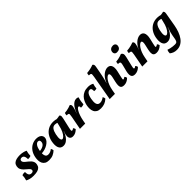

<svg xmlns="http://www.w3.org/2000/svg" viewBox="254 -2097 3732 3732"><g transform="rotate(-45 2120.0 -231.0)"><path d="M259.6 -467Q301.8 -467 344.7 -457.2Q387.5 -447.4 414.7 -432.4Q397.2 -377.7 395.7 -308.2Q378.9 -300.6 359.1 -298.1Q339.3 -295.5 319 -297.1Q318 -351.9 301.3 -379.4Q284.5 -406.9 250.5 -406.9Q229.9 -406.9 217 -398.8Q204.1 -390.7 200.6 -373.7Q196.1 -352.7 208.2 -334.3Q220.2 -315.8 242.1 -298.1Q263.9 -280.3 288.2 -261.1Q312.5 -241.9 333.4 -219.2Q354.2 -196.5 364.7 -167.5Q375.3 -138.6 367.8 -101.1Q360.3 -60.4 335.6 -36.4Q311 -12.4 269.3 -1.7Q227.6 9 166.2 9Q110.8 9 68.3 -2.5Q25.7 -13.9 0 -30.5Q10.1 -61 14.9 -91.6Q19.7 -122.3 20.7 -154.1Q55.2 -167.2 98.5 -163.1Q98 -111 115 -82.4Q132 -53.7 172.7 -53.7Q195.9 -53.7 208.5 -62.9Q221.1 -72 224 -85.8Q229 -108.2 211.7 -128.6Q194.4 -149 166.8 -171Q139.2 -192.9 112.6 -219.1Q86 -245.3 70.7 -278.8Q55.4 -312.3 63.9 -356.8Q71.9 -397.6 97.8 -421.6Q123.6 -445.7 165.1 -456.3Q206.5 -467 259.6 -467Z M596.6 9Q540.6 9 506.4 -11.2Q472.2 -31.4 456 -65.7Q439.7 -100 438.1 -142Q436.5 -184.1 445 -227.8Q460.5 -304.5 499.1 -357.9Q537.7 -411.4 592.3 -439.2Q647 -467 709.7 -467Q760.7 -467 792.9 -450.2Q825 -433.5 837.9 -405.9Q850.9 -378.3 844.4 -345.6Q838.4 -315.7 814.5 -287.7Q790.6 -259.6 754.1 -237.3Q717.5 -214.9 671.4 -201.4Q625.3 -187.8 574.5 -186.8L577.5 -244.7Q640.3 -247.1 684.8 -271.6Q729.4 -296 737.8 -337.8Q743.8 -368.8 733.3 -386.9Q722.8 -405 696.3 -405Q666.4 -405 637.9 -369.3Q609.5 -333.7 596.1 -256.7Q587.5 -212 588.3 -171.6Q589 -131.1 606.3 -106.2Q623.6 -81.3 664.2 -81.3Q692.9 -81.3 720.5 -92.7Q748.1 -104.1 771 -124.2Q780.5 -111.9 785 -98.6Q789.5 -85.4 789.9 -67.5Q751.1 -31.3 705.5 -11.1Q659.9 9 596.6 9Z M1346.3 -467Q1356.5 -460.3 1362.1 -450.2Q1367.6 -440.1 1367.7 -422.7Q1367.8 -405.3 1360.9 -375.2L1313.5 -166.3Q1302 -113.4 1303 -98.2Q1304 -83 1318.4 -83Q1327.8 -83 1337.5 -87.9Q1347.1 -92.8 1361.4 -104.6Q1369.9 -96.1 1377.1 -82.3Q1384.2 -68.5 1386.7 -55.3Q1357.5 -25.3 1323.8 -8.1Q1290.1 9 1249.8 9Q1219.7 9 1202.1 -2.6Q1184.4 -14.3 1176.2 -32.9Q1168.1 -51.6 1168 -73.6Q1167.8 -95.6 1172.3 -116.2Q1175.2 -128.8 1179.6 -142.7Q1184 -156.6 1189.7 -171.3Q1195.4 -186 1201 -199.8L1234.4 -368.5L1195.6 -451.7Q1238.2 -451.3 1276.1 -454.8Q1313.9 -458.3 1346.3 -467ZM1271.7 -450.3 1228.1 -390.1Q1215.2 -396.5 1195.6 -400.2Q1176.1 -404 1160.3 -404Q1110.8 -404 1083.1 -362.5Q1055.4 -321 1042 -256.4Q1025.6 -179.2 1033 -139.2Q1040.5 -99.2 1067.9 -99.2Q1085.4 -99.2 1111.4 -123.9Q1137.4 -148.6 1163.5 -201.3Q1189.5 -254 1206.9 -336L1225.9 -416L1263.5 -409L1214.8 -191.3H1194.5Q1173.4 -131.4 1142.4 -86Q1111.5 -40.6 1073.5 -15.8Q1035.6 9 991.5 9Q951.9 9 927.4 -9Q902.8 -27 891.3 -58.8Q879.7 -90.5 879.7 -131.5Q879.7 -172.6 888.6 -217.7Q903 -287.9 939.5 -344.2Q975.9 -400.6 1035.3 -433.8Q1094.7 -467 1175.4 -467Q1203.9 -467 1228.9 -462.2Q1253.9 -457.4 1271.7 -450.3Z M1632.9 -467Q1652 -458.3 1657.1 -441.5Q1662.1 -424.7 1657.6 -397.3Q1653.6 -371.7 1641.8 -334Q1630.1 -296.3 1613.1 -257.9H1614.6L1637.8 -309.6Q1659.3 -355 1685.7 -390.7Q1712.2 -426.5 1743.8 -446.7Q1775.3 -467 1810.6 -467Q1841.2 -467 1863.2 -452.1Q1850.5 -416.3 1842.4 -372.2Q1834.3 -328.1 1832.4 -289.1Q1816.6 -282 1795.5 -278.5Q1774.3 -274.9 1752.6 -276.4Q1755.6 -302 1749.2 -314.3Q1742.8 -326.6 1731.1 -326.6Q1720.6 -326.6 1705.5 -313.1Q1690.4 -299.6 1672.2 -267.8Q1653.6 -236.8 1635.2 -184.2Q1616.9 -131.6 1605.4 -68.6L1592.6 0H1447.9L1500.2 -275.9Q1508.2 -317.1 1508.1 -336.8Q1508.1 -356.6 1494.9 -362.6Q1481.6 -368.7 1449.6 -368.7Q1449.6 -383.3 1451.9 -398.8Q1454.2 -414.3 1459.8 -426Q1488.8 -428 1519.8 -433.5Q1550.7 -438.9 1579.8 -447.9Q1609 -456.9 1632.9 -467Z M2018.5 9Q1961.5 9 1926.6 -11.5Q1891.7 -31.9 1875.5 -67.1Q1859.2 -102.3 1857.9 -145.8Q1856.5 -189.3 1866 -235.4Q1874.9 -278.2 1894.1 -319.4Q1913.3 -360.6 1944.9 -393.9Q1976.6 -427.3 2022.9 -447.1Q2069.3 -467 2133.5 -467Q2168.3 -467 2199.9 -458.6Q2231.4 -450.3 2250.5 -436.7Q2241.5 -410.2 2236 -382.4Q2230.5 -354.7 2229.1 -328.2Q2198.6 -316.1 2160.7 -323.2Q2163.7 -363.8 2153.3 -383.8Q2142.9 -403.9 2115.9 -403.9Q2090.3 -403.9 2070.2 -385.9Q2050.1 -368 2036.6 -335.8Q2023.1 -303.5 2015.6 -261Q2009.5 -227.4 2007.5 -194.9Q2005.5 -162.4 2011.8 -136.3Q2018.1 -110.1 2035.4 -95Q2052.7 -79.8 2084.2 -79.8Q2115.3 -79.8 2143.8 -92.7Q2172.3 -105.6 2194.8 -123.7Q2204.3 -111.4 2208.6 -98.2Q2212.8 -84.9 2213.7 -67.5Q2170.5 -26.5 2123.3 -8.8Q2076.1 9 2018.5 9Z M2265.7 0 2357.1 -519.4Q2364.6 -560.6 2364.1 -580.1Q2363.6 -599.6 2350.3 -605.6Q2337.1 -611.7 2305.1 -611.7Q2304.6 -625.9 2306.9 -641.3Q2309.2 -656.8 2314.7 -669Q2361.9 -672.4 2410.9 -683.1Q2459.8 -693.9 2498.3 -710Q2516.4 -698.2 2522.2 -682.4Q2528 -666.7 2521.9 -633.5Q2508.9 -563 2499.7 -512.5Q2490.4 -462 2482.6 -425.7Q2474.9 -389.5 2468.4 -362.2Q2461.9 -335 2455 -311.6Q2448 -288.3 2440.1 -263.6L2456.5 -263.1L2410 0ZM2667.8 -467Q2692.7 -467 2713.8 -457.2Q2735 -447.3 2748.2 -424.8Q2761.5 -402.2 2764 -364.2Q2766.4 -326.2 2753.5 -270.8L2729.7 -169.2Q2720.7 -128.9 2717.8 -110.7Q2714.8 -92.5 2718.1 -87.5Q2721.4 -82.5 2728.8 -82.5Q2737.2 -82.5 2748.8 -88.6Q2760.3 -94.7 2772.8 -104.6Q2781.9 -96.1 2789 -82.3Q2796.1 -68.5 2798.1 -54.9Q2765.1 -21.9 2729.8 -6.5Q2694.5 9 2658.6 9Q2609.1 9 2589.1 -12.6Q2569.1 -34.2 2569.7 -73Q2570.3 -111.9 2581.8 -162.4L2602.6 -253.2Q2610.9 -288.6 2610.9 -311.2Q2610.9 -333.7 2604.2 -344.5Q2597.5 -355.4 2584.4 -355.4Q2567.5 -355.4 2545.4 -337.9Q2523.3 -320.5 2500.2 -286.5Q2477 -252.6 2457.4 -202.8Q2437.7 -153 2425.7 -88.2L2422.4 -223.7L2464.1 -311Q2478.7 -340.2 2500.5 -368.2Q2522.3 -396.3 2549.3 -418.5Q2576.4 -440.7 2606.8 -453.8Q2637.1 -467 2667.8 -467Z M2957.4 9Q2911.9 9 2890.9 -11.6Q2870 -32.2 2868.4 -68.9Q2866.9 -105.6 2878.4 -154.3L2907.9 -270.1Q2919.3 -313.3 2920.2 -334.5Q2921.1 -355.6 2907.6 -362.2Q2894.1 -368.7 2861.6 -368.7Q2861.2 -383.3 2863.4 -398.6Q2865.7 -413.8 2871.3 -426Q2900.4 -427.5 2930.7 -433.4Q2961 -439.4 2989.1 -448.1Q3017.1 -456.9 3040.1 -467Q3066.4 -454.5 3075 -429Q3083.6 -403.4 3071.3 -351.9L3026.2 -162Q3014.3 -112 3016 -97.7Q3017.7 -83.5 3030.1 -83.5Q3038.1 -83.5 3048.7 -88.4Q3059.3 -93.3 3071.7 -104.6Q3080.7 -97 3088.1 -83Q3095.5 -69 3097 -54.9Q3065.9 -23.3 3029.9 -7.2Q2993.8 9 2957.4 9ZM3013.1 -542Q2978.1 -542 2960.4 -563.7Q2942.6 -585.5 2948.1 -620.3Q2954.1 -655.1 2979.7 -674.2Q3005.3 -693.3 3044.4 -693.3Q3078.8 -693.3 3097.9 -671.4Q3116.9 -649.4 3109.9 -613Q3103.9 -579.7 3079.1 -560.9Q3054.3 -542 3013.1 -542Z M3160.3 0 3212.2 -275.9Q3220.1 -317.1 3219.9 -336.8Q3219.6 -356.6 3206.1 -362.6Q3192.6 -368.7 3160.6 -368.7Q3160.6 -383.3 3162.7 -398.8Q3164.7 -414.3 3170.3 -426Q3199.4 -427.5 3232.9 -433.2Q3266.5 -438.9 3298.4 -447.9Q3330.4 -456.9 3354.3 -467Q3372.4 -459.4 3378.5 -442.9Q3384.5 -426.3 3380.6 -402Q3374.7 -364.7 3365.9 -337.3Q3357.2 -309.8 3343 -278L3321.2 -88.2L3304.6 0ZM3563.3 -467Q3588.2 -467 3609.3 -457.2Q3630.5 -447.3 3643.7 -424.8Q3657 -402.2 3659.5 -364.2Q3661.9 -326.2 3649 -270.8L3625.2 -169.2Q3616.3 -128.9 3613.3 -110.7Q3610.3 -92.5 3613.6 -87.5Q3616.9 -82.5 3624.3 -82.5Q3632.7 -82.5 3644.3 -88.6Q3655.8 -94.7 3668.3 -104.6Q3677.4 -96.1 3684.5 -82.3Q3691.6 -68.5 3693.6 -54.9Q3660.6 -21.9 3625.3 -6.5Q3590 9 3554.1 9Q3504.7 9 3484.6 -12.6Q3464.6 -34.2 3465.2 -73Q3465.8 -111.9 3477.3 -162.4L3498.1 -253.2Q3506.4 -288.6 3506.4 -311.2Q3506.5 -333.7 3499.7 -344.5Q3493 -355.4 3479.9 -355.4Q3463 -355.4 3440.9 -337.9Q3418.8 -320.5 3395.7 -286.5Q3372.6 -252.6 3352.9 -202.8Q3333.3 -153 3321.2 -88.2L3317.9 -223.7L3359.6 -311Q3374.2 -340.2 3396 -368.2Q3417.8 -396.3 3444.9 -418.5Q3471.9 -440.7 3502.3 -453.8Q3532.6 -467 3563.3 -467Z M3868.3 248Q3821.2 248 3786.3 234.7Q3751.5 221.4 3720.4 197.3Q3719.4 177.8 3723.8 155.3Q3728.1 132.7 3736.2 115.5Q3763.2 125.1 3793.9 132.3Q3824.5 139.6 3855.4 143.1Q3886.2 146.6 3912.2 146.6Q3934.5 146.6 3948.8 141.6Q3963.1 136.6 3972.4 120.8Q3981.6 105 3988.7 72.5Q3995.9 40.1 4004.2 -15.4Q4009.2 -47.8 4020.3 -86.7Q4031.3 -125.7 4049 -172.3L4058.5 -198.2L4092.4 -388.5L4048.4 -451.3Q4105.5 -451.3 4140.7 -455.3Q4175.8 -459.4 4197.2 -467Q4212.5 -456.7 4216.8 -441.3Q4221.1 -425.9 4216.1 -395.3L4167.7 -118.5Q4153.7 -42.1 4129.2 24.3Q4104.6 90.8 4067.9 141.1Q4031.2 191.4 3981.6 219.7Q3932.1 248 3868.3 248ZM4130.7 -450.3 4087.1 -390.1Q4074.2 -396.5 4054.6 -400.2Q4035.1 -404 4019.3 -404Q3969.8 -404 3942.1 -362.5Q3914.4 -321 3901 -256.4Q3884.6 -179.2 3892 -139.2Q3899.5 -99.2 3926.9 -99.2Q3944.4 -99.2 3970.4 -123.9Q3996.4 -148.6 4022.5 -201.3Q4048.5 -254 4065.9 -336L4084.9 -416L4122.5 -409L4073.8 -191.3H4053.5Q4032.4 -131.4 4001.4 -86Q3970.5 -40.6 3932.5 -15.8Q3894.6 9 3850.5 9Q3810.9 9 3786.4 -9Q3761.8 -27 3750.3 -58.8Q3738.7 -90.5 3738.7 -131.5Q3738.7 -172.6 3747.6 -217.7Q3762 -287.9 3798.5 -344.2Q3834.9 -400.6 3894.3 -433.8Q3953.7 -467 4034.4 -467Q4062.9 -467 4087.9 -462.2Q4112.9 -457.4 4130.7 -450.3Z"/></g></svg>

Font: Vollkorn
Style: Italic
Weight: 400
Italic angle: -11°
Designer: Friedrich Althausen
Foundry: Friedrich Althausen
Version: Version 5.001